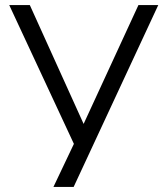

<svg xmlns="http://www.w3.org/2000/svg" viewBox="-20 -740 663 760"><path d="M271.5 0H191.5L272.5 -170.5L16.5 -720H98L311 -249.5L528 -720H606.5Z"/></svg>

Font: CCSD_manrope
Style: Regular
Weight: 400
Designer: Mikhail Sharanda
Foundry: Mikhail Sharanda
Version: Version 4.503